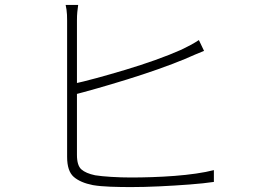

<svg xmlns="http://www.w3.org/2000/svg" viewBox="-20 -775 1040 781"><path d="M298 -755Q296 -741 294.5 -726.5Q293 -712 293 -692Q293 -681 293 -641Q293 -601 293 -545Q293 -489 293 -427Q293 -365 293 -307Q293 -249 293 -206Q293 -163 293 -145Q293 -102 311 -86Q329 -70 367 -62Q392 -58 432.5 -55.5Q473 -53 513 -53Q553 -53 598.5 -54.5Q644 -56 690 -59.5Q736 -63 777.5 -69Q819 -75 850 -83V-35Q810 -29 751 -24.5Q692 -20 629 -17Q566 -14 512 -14Q471 -14 429.5 -15.5Q388 -17 358 -22Q307 -32 280 -55.5Q253 -79 253 -137Q253 -158 253 -203Q253 -248 253 -307Q253 -366 253 -428Q253 -490 253 -546Q253 -602 253 -641.5Q253 -681 253 -692Q253 -704 252.5 -715Q252 -726 250.5 -736Q249 -746 247 -755ZM274 -433Q316 -442 373 -457.5Q430 -473 491.5 -491.5Q553 -510 612 -531Q671 -552 718 -573Q737 -582 755.5 -592Q774 -602 789 -612L810 -568Q794 -562 773.5 -553Q753 -544 732 -535Q684 -515 623 -493.5Q562 -472 497.5 -452Q433 -432 375 -415.5Q317 -399 274 -388Z"/></svg>

Font: Noto Sans JP ExtraLight
Style: Regular
Weight: 250
Designer: Ryoko NISHIZUKA  (kana, bopomofo & ideographs); Paul D. Hunt (Latin, Greek & Cyrillic); Sandoll Communications , Soo-you
Foundry: Adobe
Version: Version 2.004-H2;hotconv 1.0.118;makeotfexe 2.5.65603